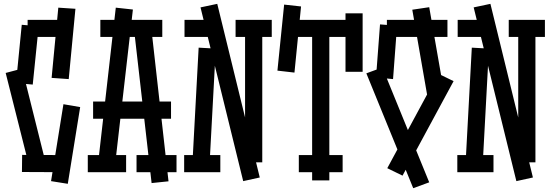

<svg xmlns="http://www.w3.org/2000/svg" viewBox="-20 -904 2901 1008"><path d="M286.1 -863.8 376 -857.9 340.8 -488.8 251 -495.1ZM133.8 -28.8 9.8 -521 96.2 -543.9 219.2 -51.8ZM125 -799.8H304.2V-710H125ZM64 -467.8 94.2 -773.9 183.1 -766.1 151.9 -460ZM96.2 -90.8 316.9 -89.8V0L95.2 -1ZM248 46.9 313 -356.9 400.9 -341.8 335.9 61Z M468.8 -371.1H877.9V-280.8H468.8ZM494.1 -39.1 587.9 -863.8 677.7 -854 583 -28.8ZM864.7 47.9 775.9 57.1 680.7 -775.9 771 -786.1ZM506.8 -799.8H832V-710H506.8ZM440.9 -89.8H642.1V0H440.9ZM696.8 -89.8H906.7V0H696.8Z M1356.9 -762.2V-51.8H1266.6V-762.2ZM1112.8 -648.9 1079.6 -32.2 989.7 -37.1 1022.9 -653.8ZM1256.8 46.9 1032.7 -865.2 1120.6 -883.8 1343.8 27.8ZM1406.7 -710H1216.8V-799.8H1406.7ZM1136.7 0H946.8V-89.8H1136.7ZM1119.6 -710H948.7V-799.8H1119.6Z M1618.7 43V-765.1H1709V43ZM1548.8 -89.8H1778.8V0H1548.8ZM1502 -799.8H1856.9V-710H1502ZM1793.9 -526.9V-834H1883.8V-526.9ZM1436.5 -533.2 1471.7 -879.9 1560.5 -870.1 1525.9 -522.9Z M2222.2 -407.2 2144.5 -853 2233.4 -866.2 2311.5 -419.9ZM2149.4 84 1903.3 -519 1987.3 -549.8 2233.4 53.2ZM2093.3 18.1 2013.2 -21 2281.2 -517.1 2361.3 -478ZM2011.2 -799.8H2329.1V-710H2011.2ZM1954.1 -497.1 1975.1 -775.9 2064.5 -769 2043.5 -488.8Z M2791 -762.2V-51.8H2700.7V-762.2ZM2546.9 -648.9 2513.7 -32.2 2423.8 -37.1 2457 -653.8ZM2690.9 46.9 2466.8 -865.2 2554.7 -883.8 2777.8 27.8ZM2840.8 -710H2650.9V-799.8H2840.8ZM2570.8 0H2380.9V-89.8H2570.8ZM2553.7 -710H2382.8V-799.8H2553.7Z"/></svg>

Font: Opir
Style: Regular
Weight: 400
Designer: Maksym Kobuzan
Version: Version 1.000;FEAKit 1.0